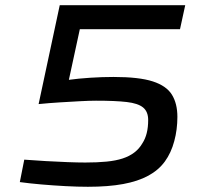

<svg xmlns="http://www.w3.org/2000/svg" viewBox="-20 -708 781 736"><path d="M317 8Q278 8 231 5.5Q184 3 138 -1Q92 -5 56 -10L73 -96Q112 -93 155.5 -90.5Q199 -88 239 -86.5Q279 -85 307 -85Q353 -85 388.5 -88.5Q424 -92 450 -100.5Q476 -109 495 -123.5Q514 -138 526 -159Q537 -176 542.5 -198Q548 -220 548 -248Q548 -280 528.5 -296Q509 -312 465.5 -317Q422 -322 348 -322Q323 -322 286 -320Q249 -318 208.5 -315.5Q168 -313 128 -309L209 -688H690L670 -596H286L244 -402Q280 -407 326 -410Q372 -413 415 -413Q513 -413 565.5 -396Q618 -379 639 -345Q660 -311 660 -260Q660 -236 657 -212.5Q654 -189 648 -167Q636 -122 612 -89Q588 -56 548.5 -34.5Q509 -13 452 -2.5Q395 8 317 8Z"/></svg>

Font: Saira Expanded Medium
Style: Italic
Weight: 500
Width: 7
Italic angle: -12°
Designer: Hector Gatti with collaboration of the Omnibus-Type team
Foundry: Omnibus-Type
Version: Version 1.101